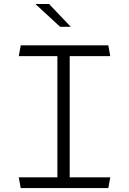

<svg xmlns="http://www.w3.org/2000/svg" viewBox="-20 -962 660 982"><path d="M273.5 0V-730H336.5V0ZM534 -730 544 -675H76L86 -730ZM76 -55H544L534 0H86ZM287.5 -825 161 -941.5H231L342 -825Z"/></svg>

Font: Monaspace Argon Var ExtraLight
Style: Regular
Weight: 200
Designer: Riley Cran and the Lettermatic Team
Version: Version 1.200 (Monaspace Argon Var)